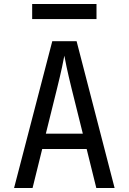

<svg xmlns="http://www.w3.org/2000/svg" viewBox="-20 -935 640 955"><path d="M460 -840V-915H140V-840ZM142 0 190 -194H411L459 0H550L361 -730H240L50 0ZM264 -496C285 -580 297 -640 300 -658C303 -640 315 -580 336 -495L392 -270H208Z"/></svg>

Font: Tekne LDO
Style: Regular
Weight: 400
Monospace: yes
Designer: Alessio Laiso, Mario Rullo, Paolo Rosset
Foundry: Alessio Laiso
Version: Version 1.000;hotconv 1.0.109;makeotfexe 2.5.65596